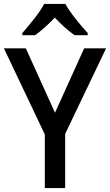

<svg xmlns="http://www.w3.org/2000/svg" viewBox="-20 -961 562 981"><path d="M314 -941H206C183 -897 130 -833 94 -792V-781H159C190 -803 226 -835 260 -871C293 -835 330 -803 361 -781H428V-792C391 -833 338 -896 314 -941ZM261 -385 112 -714H0L209 -274V0H313V-277L522 -714H410Z"/></svg>

Font: Noto Sans Gujarati SemiCondensed Medium
Style: Regular
Weight: 500
Width: 4
Designer: Jelle Bosma - Monotype Design Team, Universal Thirst
Foundry: Monotype Imaging Inc.
Version: Version 2.106